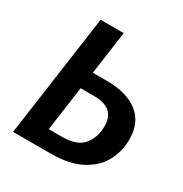

<svg xmlns="http://www.w3.org/2000/svg" viewBox="-161 -816 900 942"><g transform="rotate(30 288.5 -345.5)"><path d="M556 -253Q556 -187 526 -129.5Q496 -72 429 -36Q362 0 256 0H43L140 -691H271L237 -447H315Q430 -447 493 -397.5Q556 -348 556 -253ZM418 -247Q418 -301 388 -326Q358 -351 299 -351H223L188 -99H263Q348 -99 383 -142Q418 -185 418 -247Z"/></g></svg>

Font: FiraGO Medium
Style: Italic
Weight: 500
Italic angle: -8°
Designer: bBox Type GmbH
Foundry: bBox Type GmbH
Version: Version 1.001